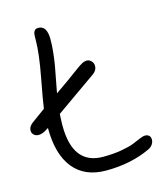

<svg xmlns="http://www.w3.org/2000/svg" viewBox="-113 -795 776 888"><g transform="rotate(-15 275.0 -350.5)"><path d="M26.9 -231Q12.2 -231 2.9 -240.7Q-6.3 -250.5 -4.2 -265.4Q-2 -280.3 14.2 -293Q40.5 -313 81.1 -341.8Q85 -373.5 106 -484.6Q127 -595.7 127 -658.2Q127 -678.7 128.2 -688Q129.4 -697.3 135 -703.6Q140.6 -710 152.8 -710Q193.8 -710 193.8 -644Q193.8 -613.8 189.9 -578.9Q186 -543.9 181.9 -520.5Q177.7 -497.1 169.7 -456.1Q161.6 -415 158.2 -395Q219.7 -437 275.9 -479Q297.9 -495.1 308.6 -500.5Q319.3 -505.9 330.1 -505.9Q342.8 -505.9 352.8 -494.6Q362.8 -483.4 360.6 -466.3Q358.4 -449.2 339.8 -436Q303.7 -410.6 259.5 -379.6Q215.3 -348.6 189.5 -330.3Q163.6 -312 146 -299.8Q144 -263.7 144 -244.1Q144 -56.2 289.1 -56.2Q337.9 -56.2 377.7 -63.2Q417.5 -70.3 437.3 -78.6Q457 -86.9 474.1 -94Q491.2 -101.1 500 -101.1Q512.7 -101.1 519.8 -94.2Q526.9 -87.4 526.9 -75.2Q526.9 -63 519.3 -52Q511.7 -41 499 -35.2Q405.8 8.8 286.1 8.8Q184.1 8.8 130.1 -58.1Q76.2 -125 76.2 -251Q75.2 -250.5 73.5 -249.5Q71.8 -248.5 70.8 -248Q46.9 -231 26.9 -231Z"/></g></svg>

Font: Shantell Sans Normal
Style: Regular
Weight: 300
Designer: Stephen Nixon, Anya Danilova, Shantell Martin
Foundry: Arrow Type
Version: Version 1.006;[559af2be0]